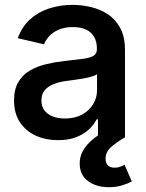

<svg xmlns="http://www.w3.org/2000/svg" viewBox="-20 -573 611 801"><path d="M222.7 11.7Q170.4 11.7 128.9 -7.3Q87.4 -26.4 63 -63.2Q38.6 -100.1 38.6 -153.8Q38.6 -200.2 56.2 -230.2Q73.7 -260.3 103.8 -278.1Q133.8 -295.9 171.1 -304.9Q208.5 -314 247.6 -318.4Q295.9 -323.7 325.7 -327.6Q355.5 -331.5 369.9 -340.1Q384.3 -348.6 384.3 -367.7V-370.1Q384.3 -398.9 372.8 -418.9Q361.3 -439 339.1 -449.5Q316.9 -460 284.2 -460Q250.5 -460 226.1 -449.7Q201.7 -439.5 186.3 -423.1Q170.9 -406.7 163.6 -388.2L54.2 -413.6Q71.8 -462.4 106 -492.9Q140.1 -523.4 186 -538.1Q231.9 -552.7 283.2 -552.7Q318.8 -552.7 356.9 -544.2Q395 -535.6 427.7 -514.9Q460.4 -494.1 481 -457.3Q501.5 -420.4 501.5 -363.8V0H388.7V-75.2H383.3Q372.1 -52.7 350.8 -33Q329.6 -13.2 297.9 -0.7Q266.1 11.7 222.7 11.7ZM250.5 -78.6Q292.5 -78.6 322.3 -95Q352.1 -111.3 368.4 -138.2Q384.8 -165 384.8 -196.3V-263.7Q378.4 -258.3 363 -253.7Q347.7 -249 327.9 -245.6Q308.1 -242.2 289.6 -239.7Q271 -237.3 258.3 -235.4Q229 -231.9 205.1 -222.7Q181.2 -213.4 167 -197Q152.8 -180.7 152.8 -153.8Q152.8 -128.9 165.5 -112.3Q178.2 -95.7 200.2 -87.2Q222.2 -78.6 250.5 -78.6ZM434.1 208Q381.8 208 347.2 182.4Q312.5 156.7 312.5 108.9Q312.5 74.7 332.5 45.7Q352.5 16.6 388.2 -7.8L501 0Q465.3 21 442.9 41Q420.4 61 420.4 89.4Q420.4 106.4 429.7 116.5Q439 126.5 458 126.5Q471.2 126.5 481.7 122.6Q492.2 118.7 499.5 114.3L529.8 183.6Q513.7 192.9 489 200.4Q464.4 208 434.1 208Z"/></svg>

Font: Inter Cardless
Style: Medium
Weight: 500
Designer: Rasmus Andersson
Foundry: rsms
Version: Version 4.001;git-9221beed3